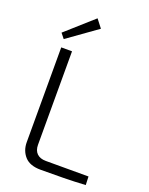

<svg xmlns="http://www.w3.org/2000/svg" viewBox="-167 -1001 846 1087"><g transform="rotate(20 256.0 -457.0)"><path d="M155 -690V-127Q155 -93 174 -74.5Q193 -56 228 -56H485L487 -5Q421 -1 353 0Q285 1 217 1Q152 1 121 -33.5Q90 -68 90 -119V-690ZM227 -915 265 -866 87 -739 63 -769Z"/></g></svg>

Font: Exo 2 Light
Style: Regular
Weight: 300
Designer: Natanael Gama
Foundry: Natanael Gama
Version: Version 2.010